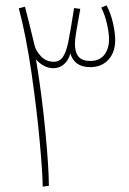

<svg xmlns="http://www.w3.org/2000/svg" viewBox="-20 -695 479 715"><path d="M409 -546Q409 -500 383.5 -472.5Q358 -445 316 -445Q257 -445 242 -496Q235 -470 218 -455.5Q201 -441 179 -441Q143 -441 114 -474Q136 -342 149 -205Q162 -68 162 -3L139 0Q139 -46 128 -167Q117 -288 97 -425.5Q77 -563 50 -664L73 -670L87 -615L109 -525Q114 -505 133 -485Q152 -465 180 -465Q202 -465 214.5 -483.5Q227 -502 234.5 -539.5Q242 -577 256 -665L279 -662Q269 -608 264 -577.5Q259 -547 259 -532Q259 -500 272.5 -484Q286 -468 316 -468Q351 -468 368.5 -491Q386 -514 386 -548Q386 -572 378.5 -605.5Q371 -639 357 -667L377 -675Q393 -644 401 -608Q409 -572 409 -546Z"/></svg>

Font: Noto Sans Arabic CondThin
Style: Regular
Weight: 250
Width: 3
Designer: Nadine Chahine
Foundry: Monotype Imaging Inc.
Version: Version 1.001